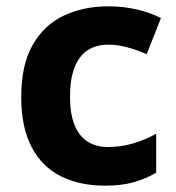

<svg xmlns="http://www.w3.org/2000/svg" viewBox="-20 -576 556 606"><path d="M311 10Q232 10 172.5 -19.5Q113 -49 80 -111.5Q47 -174 47 -270Q47 -371 83 -434Q119 -497 181 -526.5Q243 -556 322 -556Q370 -556 412.5 -546Q455 -536 488 -519L443 -405Q413 -418 382.5 -426.5Q352 -435 322 -435Q283 -435 256 -417Q229 -399 215 -362.5Q201 -326 201 -271Q201 -217 215 -182Q229 -147 256 -129.5Q283 -112 320 -112Q363 -112 401 -123.5Q439 -135 473 -154V-31Q441 -12 402.5 -1Q364 10 311 10Z"/></svg>

Font: Noto Sans Cherokee
Style: Regular
Weight: 400
Designer: Monotype Design Team
Foundry: Monotype Imaging Inc.
Version: Version 2.001